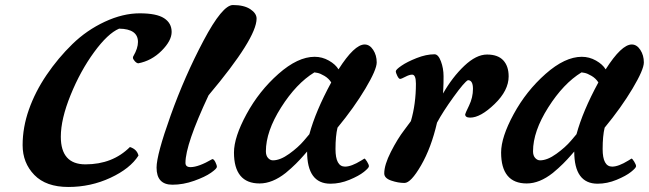

<svg xmlns="http://www.w3.org/2000/svg" viewBox="-20 -720 2582 764"><path d="M531 -101Q498 -49 419.5 -12.5Q341 24 252 24Q163 24 116.5 -24Q70 -72 70 -142.5Q70 -213 95 -284Q120 -355 165.5 -422Q211 -489 268 -544.5Q325 -600 397 -633.5Q469 -667 536 -667Q603 -667 633 -647.5Q663 -628 663 -593Q663 -558 623 -518Q583 -478 530 -468Q523 -469 516 -477Q509 -485 509 -490Q509 -495 511 -497Q529 -528 529 -553Q529 -605 454 -606Q409 -587 354.5 -512.5Q300 -438 261 -342Q222 -246 222 -176Q222 -66 320 -66Q428 -66 497 -135Q525 -126 531 -101Z M738 -55Q770 -55 825 -87Q831 -87 837 -75Q843 -63 843 -56Q843 -49 819.5 -32.5Q796 -16 752.5 -0.5Q709 15 666 15Q603 15 603 -53Q603 -104 659 -260.5Q715 -417 790 -558.5Q865 -700 907 -700Q951 -700 976 -683.5Q1001 -667 1001 -646Q1001 -568 810 -341Q718 -145 718 -72Q718 -55 738 -55Z M1298 -392Q1288 -408 1271 -418Q1254 -428 1243 -430L1231 -432Q1159 -388 1098.5 -292.5Q1038 -197 1038 -118Q1038 -101 1046.5 -91.5Q1055 -82 1066 -82Q1095 -82 1131 -108Q1167 -134 1189 -160L1211 -186Q1236 -278 1298 -392ZM1202 -117Q1201 -116 1188 -101Q1175 -86 1157.5 -68.5Q1140 -51 1117 -32Q1064 10 1013 10Q962 10 936.5 -21Q911 -52 911 -113Q911 -174 961 -266Q1011 -358 1088 -426Q1165 -494 1232 -494Q1262 -494 1288.5 -479Q1315 -464 1327 -444Q1390 -543 1431 -543Q1451 -543 1465 -521.5Q1479 -500 1479 -471.5Q1479 -443 1434 -367.5Q1389 -292 1323 -212Q1315 -179 1315 -127Q1315 -57 1353 -57Q1378 -57 1417 -81L1430 -89Q1433 -89 1440.5 -77Q1448 -65 1448 -58.5Q1448 -52 1428 -36Q1408 -20 1370.5 -4.5Q1333 11 1295 11Q1202 11 1202 -117Z M1842 -401Q1828 -394 1785 -334.5Q1742 -275 1719 -232Q1696 -132 1655.5 -62Q1615 8 1589.5 8Q1564 8 1536.5 -1.5Q1509 -11 1509 -30Q1509 -64 1535.5 -116Q1562 -168 1589 -203L1615 -238Q1635 -306 1635 -387Q1635 -423 1620 -423Q1609 -423 1593 -414.5Q1577 -406 1572 -406Q1567 -406 1561 -418Q1555 -430 1555 -436.5Q1555 -443 1577.5 -458.5Q1600 -474 1638 -489Q1676 -504 1709 -504Q1724 -504 1734.5 -476Q1745 -448 1745 -416.5Q1745 -385 1744 -369.5Q1743 -354 1743 -348Q1780 -413 1827.5 -458Q1875 -503 1918 -503Q1961 -503 1982.5 -480Q2004 -457 2004 -416Q2004 -360 1948 -306Q1892 -252 1851 -252Q1831 -252 1831 -265Q1831 -268 1846.5 -300Q1862 -332 1862 -366.5Q1862 -401 1842 -401Z M2361 -392Q2351 -408 2334 -418Q2317 -428 2306 -430L2294 -432Q2222 -388 2161.5 -292.5Q2101 -197 2101 -118Q2101 -101 2109.5 -91.5Q2118 -82 2129 -82Q2158 -82 2194 -108Q2230 -134 2252 -160L2274 -186Q2299 -278 2361 -392ZM2265 -117Q2264 -116 2251 -101Q2238 -86 2220.5 -68.5Q2203 -51 2180 -32Q2127 10 2076 10Q2025 10 1999.5 -21Q1974 -52 1974 -113Q1974 -174 2024 -266Q2074 -358 2151 -426Q2228 -494 2295 -494Q2325 -494 2351.5 -479Q2378 -464 2390 -444Q2453 -543 2494 -543Q2514 -543 2528 -521.5Q2542 -500 2542 -471.5Q2542 -443 2497 -367.5Q2452 -292 2386 -212Q2378 -179 2378 -127Q2378 -57 2416 -57Q2441 -57 2480 -81L2493 -89Q2496 -89 2503.5 -77Q2511 -65 2511 -58.5Q2511 -52 2491 -36Q2471 -20 2433.5 -4.5Q2396 11 2358 11Q2265 11 2265 -117Z"/></svg>

Font: Clara
Style: Regular
Weight: 400
Designer: Proyecto DEMO
Foundry: Proyecto DEMO
Version: Version 1.002